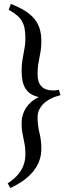

<svg xmlns="http://www.w3.org/2000/svg" viewBox="-20 -801 376 975"><path d="M287.1 -317.9Q229 -302.7 200 -273.2Q170.9 -243.7 170.9 -206.1Q170.9 -186.5 172.4 -172.4Q173.8 -158.2 175.8 -147Q177.7 -135.7 180.4 -126Q183.1 -116.2 185.1 -104.7Q187 -93.3 188.5 -79.1Q189.9 -64.9 189.9 -44.9Q189.9 -11.7 179 17.1Q168 45.9 147.5 70.8Q127 95.7 97.7 116.5Q68.4 137.2 32.2 153.8L19 129.9Q38.1 118.2 54.4 103.3Q70.8 88.4 83 70.1Q95.2 51.8 102.1 30Q108.9 8.3 108.9 -17.1Q108.9 -45.4 106 -63.2Q103 -81.1 99.4 -96.9Q95.7 -112.8 92.8 -131.1Q89.8 -149.4 89.8 -178.2Q89.8 -198.2 95.7 -217.8Q101.6 -237.3 113 -254.4Q124.5 -271.5 140.9 -285.4Q157.2 -299.3 178.2 -308.1Q153.3 -313 136.5 -324Q119.6 -335 109.1 -351.8Q98.6 -368.7 94.2 -390.9Q89.8 -413.1 89.8 -440.4Q89.8 -469.2 92.8 -489.7Q95.7 -510.3 99.4 -528.3Q103 -546.4 106 -564.5Q108.9 -582.5 108.9 -606.4Q108.9 -633.8 105.2 -654.8Q101.6 -675.8 92 -692.6Q82.5 -709.5 65.9 -723.4Q49.3 -737.3 23.9 -751.5L35.2 -781.2Q76.2 -765.1 105.7 -746.8Q135.3 -728.5 153.8 -706.1Q172.4 -683.6 181.2 -656Q189.9 -628.4 189.9 -593.3Q189.9 -564.5 187 -545.4Q184.1 -526.4 180.4 -509Q176.8 -491.7 173.8 -471.9Q170.9 -452.1 170.9 -422.4Q170.9 -382.8 190.7 -362.3Q210.4 -341.8 247.1 -341.8H256.3Q259.3 -341.8 261.7 -342Q264.2 -342.3 267.8 -343Q271.5 -343.8 278.8 -345.2Z"/></svg>

Font: Akkhara
Style: Regular
Weight: 400
Designer: J. Victor Gaultney
Version: Version 1.00 June 13, 2006, initial release